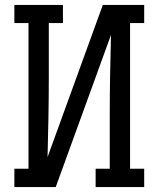

<svg xmlns="http://www.w3.org/2000/svg" viewBox="-20 -755 640 775"><path d="M38 0V-74H95V-662H38V-735H234V-662H177V-441Q177 -361 175.5 -281Q174 -201 172 -121L395 -735H562V-662H505V-74H562V0H366V-74H423V-294Q423 -374 424.5 -454Q426 -534 428 -614L205 0Z"/></svg>

Font: Iosevka Curly Slab Extended
Style: Regular
Weight: 400
Width: 7
Monospace: yes
Designer: Belleve Invis
Foundry: Belleve Invis
Version: Version 11.1.0; ttfautohint (v1.8.3)